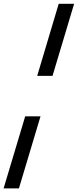

<svg xmlns="http://www.w3.org/2000/svg" viewBox="-58 -788 422 1040"><path d="M226.5 -377H143.5L260 -767.5H343.5ZM-38.5 232.5 78.5 -158H161.5L44.5 232.5Z"/></svg>

Font: Newsreader 6pt Medium
Style: Italic
Weight: 500
Italic angle: -17°
Designer: Hugues Gentile
Foundry: Production Type
Version: Version 1.003; ttfautohint (v1.8.3)